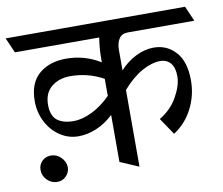

<svg xmlns="http://www.w3.org/2000/svg" viewBox="-102 -657 931 801"><g transform="rotate(-10 364.0 -256.5)"><path d="M0 0ZM701 -264Q701 -200 672.5 -144.5Q644 -89 593 -56L545 -127Q595 -157 621.5 -204.5Q648 -252 648 -290Q648 -327 632 -346Q616 -365 588 -365Q553 -365 511 -342Q469 -319 427 -271V54L348 20V-179Q314 -147 275.5 -131Q237 -115 199 -115Q157 -115 121.5 -138.5Q86 -162 65 -202.5Q44 -243 44 -291Q44 -367 88 -405Q132 -443 204 -443Q281 -443 348 -402V-426Q348 -460 355 -506H-2L-30 -570H730L758 -506H476Q451 -506 439 -488Q427 -470 427 -441V-354Q458 -388 496 -406.5Q534 -425 571 -425Q627 -425 664 -384Q701 -343 701 -264ZM348 -260V-332Q283 -368 208 -368Q160 -368 128 -342Q96 -316 96 -266Q96 -220 120.5 -200.5Q145 -181 190 -181Q227 -181 269.5 -202Q312 -223 348 -260ZM132 4Q132 26 116 42Q101 57 79 57Q54 57 36 39Q18 21 18 -4Q18 -26 33 -41Q48 -56 71 -56Q95 -56 113 -38Q132 -19 132 4Z"/></g></svg>

Font: Sumana
Style: Regular
Weight: 400
Designer: Cyreal, Alexei Vanyashin (Devanagari), Olga Karpushina (Latin)
Foundry: Cyreal
Version: Version 1.015;PS 001.015;hotconv 1.0.70;makeotf.lib2.5.58329